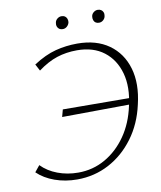

<svg xmlns="http://www.w3.org/2000/svg" viewBox="-90 -885 806 964"><g transform="rotate(-10 313.5 -403.5)"><path d="M226 7Q165 7 112 -12Q59 -31 24 -65L50 -97Q83 -63 132 -44.5Q181 -26 237 -26Q312 -26 375 -62Q438 -98 482.5 -162Q527 -226 545 -311Q567 -405 547 -477Q527 -549 473 -590.5Q419 -632 336 -632Q281 -632 233.5 -616.5Q186 -601 136 -564L118 -598Q178 -637 232 -651Q286 -665 343 -665Q440 -665 504 -619.5Q568 -574 591.5 -494Q615 -414 590 -310Q569 -215 516 -143.5Q463 -72 388.5 -32.5Q314 7 226 7ZM205 -315 215 -352 561 -350 552 -318ZM285 -749Q275 -749 268 -753.5Q261 -758 257.5 -766.5Q254 -775 256 -784Q257 -797 267 -805.5Q277 -814 289 -814Q300 -814 306.5 -809.5Q313 -805 316.5 -797Q320 -789 319 -779Q317 -767 307.5 -758Q298 -749 285 -749ZM470 -749Q460 -749 453 -753.5Q446 -758 443 -766.5Q440 -775 441 -784Q442 -797 452 -805.5Q462 -814 474 -814Q484 -814 491 -809.5Q498 -805 501.5 -797Q505 -789 503 -779Q502 -767 492.5 -758Q483 -749 470 -749Z"/></g></svg>

Font: Ysabeau Infant ExtraLight
Style: Italic
Weight: 250
Italic angle: -12°
Designer: Christian Thalmann (Catharsis Fonts)
Version: Version 2.001;gftools[0.9.30]; featfreeze: ss01,ss02,lnum